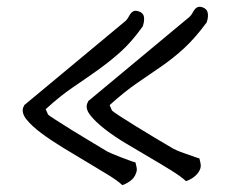

<svg xmlns="http://www.w3.org/2000/svg" viewBox="-20 -667 692 560"><path d="M49.8 -357.4Q50.8 -359.4 50.8 -360.4L346.7 -606.4Q351.6 -611.3 355 -617.7Q358.4 -624 361.8 -628.4Q365.2 -632.8 370.6 -634.8Q376 -636.7 384.8 -633.8Q398.4 -628.9 399.9 -617.7Q401.4 -606.4 397.5 -593.8Q396.5 -592.8 396.5 -590.8Q396.5 -589.8 395.5 -588.9Q363.3 -543.9 331.5 -515.6Q299.8 -487.3 265.6 -462.9Q231.4 -438.5 193.8 -413.1Q156.2 -387.7 113.3 -348.6L120.1 -333Q121.1 -331.1 141.6 -317.9Q162.1 -304.7 189.5 -287.6Q216.8 -270.5 246.6 -252.9Q276.4 -235.4 293.9 -224.6Q297.9 -222.7 309.1 -217.8Q320.3 -212.9 333.5 -208Q346.7 -203.1 358.4 -198.7Q370.1 -194.3 375 -193.4Q377.9 -182.6 378.9 -175.8Q379.9 -168.9 376 -160.2Q372.1 -148.4 360.4 -139.6Q348.6 -130.9 336.9 -127Q322.3 -140.6 293.5 -158.2Q264.6 -175.8 231 -195.8Q197.3 -215.8 162.1 -237.3Q127 -258.8 99.6 -279.3Q72.3 -299.8 57.1 -318.8Q42 -337.9 47.9 -354.5ZM236.3 -369.1Q237.3 -371.1 237.3 -372.1L533.2 -618.2Q538.1 -623 541.5 -629.4Q544.9 -635.7 548.3 -640.1Q551.8 -644.5 557.1 -646.5Q562.5 -648.4 571.3 -645.5Q584 -640.6 585.9 -629.4Q587.9 -618.2 584 -605.5Q583 -604.5 583 -601.6Q583 -601.6 582 -600.6Q548.8 -555.7 517.6 -526.9Q486.3 -498 451.7 -474.1Q417 -450.2 379.9 -424.8Q342.8 -399.4 299.8 -360.4L306.6 -344.7Q307.6 -342.8 327.6 -329.6Q347.7 -316.4 375.5 -299.3Q403.3 -282.2 432.6 -264.6Q461.9 -247.1 480.5 -236.3Q484.4 -233.4 495.6 -228.5Q506.8 -223.6 520 -219.2Q533.2 -214.8 544.9 -210.4Q556.6 -206.1 561.5 -205.1Q564.5 -194.3 565.4 -187Q566.4 -179.7 562.5 -170.9Q557.6 -160.2 546.4 -151.4Q535.2 -142.6 522.5 -138.7Q507.8 -152.3 479.5 -169.9Q451.2 -187.5 417 -207.5Q382.8 -227.5 347.7 -248.5Q312.5 -269.5 285.6 -290.5Q258.8 -311.5 243.7 -330.6Q228.5 -349.6 234.4 -365.2Z"/></svg>

Font: Shadows Into Light
Style: Regular
Weight: 400
Designer: Kimberly Geswein
Foundry: Kimberly Geswein
Version: Version 001.000